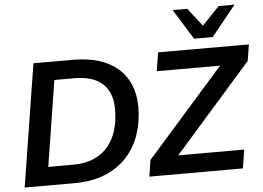

<svg xmlns="http://www.w3.org/2000/svg" viewBox="-60 -1019 1509 1100"><g transform="rotate(-5 694.5 -469.5)"><path d="M38 0 150 -705H376Q544 -705 635 -626Q726 -547 727 -404Q727 -319 702 -245.5Q677 -172 626.5 -117Q576 -62 500.5 -31Q425 0 323 0ZM183 -106H325Q395 -106 446 -128.5Q497 -151 529.5 -191Q562 -231 577.5 -285Q593 -339 593 -402Q593 -498 538.5 -548.5Q484 -599 376 -599H261ZM755 0 770 -95 1250 -639 1252 -598H850L867 -705H1389L1374 -611L895 -67L892 -107H1310L1293 0ZM1079 -765 971 -939H1055L1136 -835L1236 -939H1327L1186 -765Z"/></g></svg>

Font: Nunito Sans 12pt
Style: Bold Italic
Weight: 700
Italic angle: -9°
Designer: Vernon Adams
Foundry: Vernon Adams
Version: Version 3.101;gftools[0.9.27]